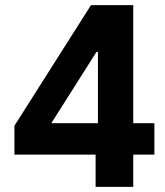

<svg xmlns="http://www.w3.org/2000/svg" viewBox="-20 -725 640 745"><path d="M351 0V-125H36V-237L333 -705H497V-247H579V-125H497V0ZM360 -247V-523H354L169 -231L155 -247Z"/></svg>

Font: Nunito Sans 6pt ExtraBold
Style: Regular
Weight: 800
Version: Version 3.101;gftools[0.9.27]